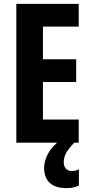

<svg xmlns="http://www.w3.org/2000/svg" viewBox="-20 -734 467 988"><path d="M385 0H64V-714H385V-597H201V-429H372V-312H201V-119H385ZM308 102Q308 121 319 133.5Q330 146 350 146Q363 146 371 143.5Q379 141 386 137V221Q376 226 359.5 230Q343 234 322 234Q264 234 235.5 206.5Q207 179 207 130Q207 95 227 57Q247 19 293 -15L362 0Q330 34 319 56Q308 78 308 102Z"/></svg>

Font: Noto Sans ExtraCondensed
Style: Bold
Weight: 700
Width: 2
Designer: Monotype Design Team
Foundry: Monotype Imaging Inc.
Version: Version 2.013; ttfautohint (v1.8.4.7-5d5b)